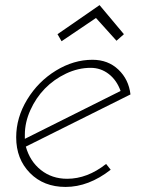

<svg xmlns="http://www.w3.org/2000/svg" viewBox="-20 -738 557 758"><path d="M223.1 -575.2 358.9 -667 439.9 -577.1 469.2 -603 373 -717.8 207 -603ZM238.8 0Q330.1 0 417 -67.9L398.9 -90.8Q324.7 -32.2 245.1 -32.2Q185.1 -32.2 141.6 -66.7Q98.1 -101.1 82 -159.2L495.1 -365.2Q488.3 -424.3 447.5 -463.1Q406.7 -502 345.2 -502Q270.5 -502 200.7 -459.2Q130.9 -416.5 87.4 -345.2Q43.9 -273.9 43.9 -195.8Q43.9 -110.4 98.1 -55.2Q152.3 0 238.8 0ZM337.9 -470.2Q377.9 -470.2 409.4 -445.8Q440.9 -421.4 456.1 -378.9L78.1 -189.9V-206.1Q78.1 -254.9 99.9 -303.2Q121.6 -351.6 157.2 -388.2Q192.9 -424.8 240.7 -447.5Q288.6 -470.2 337.9 -470.2Z"/></svg>

Font: Comic Neue Angular Light Italic
Style: Regular
Weight: 300
Italic angle: -12°
Designer: Craig Rozynski
Foundry: Craig Rozynski
Version: Version 2.003